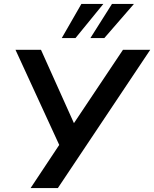

<svg xmlns="http://www.w3.org/2000/svg" viewBox="-20 -959 786 979"><path d="M136 0 282 -220 59 -705H189L357 -331L607 -705H746L275 0ZM295 -765 395 -939H507L365 -765ZM441 -765 551 -939H663L512 -765Z"/></svg>

Font: Nunito Sans
Style: Bold Italic
Weight: 700
Italic angle: -9°
Designer: Vernon Adams
Foundry: Vernon Adams
Version: Version 3.006; ttfautohint (v1.8.3)